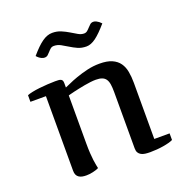

<svg xmlns="http://www.w3.org/2000/svg" viewBox="-135 -870 957 1000"><g transform="rotate(-20 344.0 -370.5)"><path d="M118.2 -451.2H32.2V-487.8Q42.5 -492.2 61 -496.1Q79.6 -500 101.8 -502.4Q124 -504.9 147.2 -506.3Q170.4 -507.8 189.5 -507.8Q199.7 -507.8 207.5 -507.3Q215.3 -506.8 220.7 -504.4Q226.1 -502 228.8 -496.8Q231.4 -491.7 231.4 -481.9V-458Q238.8 -460.4 258.5 -469.7Q278.3 -479 306.6 -489Q335 -499 368.7 -507.1Q402.3 -515.1 437.5 -515.1Q480 -515.1 506.3 -503.4Q532.7 -491.7 547.4 -470.9Q562 -450.2 567.1 -421.9Q572.3 -393.6 572.3 -359.9V-48.8H657.2V-12.2Q648.9 -7.8 634.5 -3.9Q620.1 0 602.5 2.9Q585 5.9 565.9 7.3Q546.9 8.8 529.3 8.8Q514.2 8.8 501.5 7.1Q488.8 5.4 479.5 0.2Q470.2 -4.9 464.8 -13.9Q459.5 -22.9 459.5 -38.1V-350.1Q459.5 -375 456.8 -392.6Q454.1 -410.2 446.5 -421.4Q439 -432.6 425.5 -437.7Q412.1 -442.9 391.1 -442.9Q377.4 -442.9 361.1 -440.9Q344.7 -439 327.4 -435.8Q310.1 -432.6 293.7 -429.2Q277.3 -425.8 263.9 -422.6Q250.5 -419.4 241.7 -417Q232.9 -414.6 231.4 -414.1V-147Q231.4 -116.7 232.9 -93.8Q234.4 -70.8 236.6 -53.7Q238.8 -36.6 241.2 -25.1Q243.7 -13.7 245.1 -6.8Q238.3 -2.9 229.7 -0.2Q221.2 2.4 211.7 4.6Q202.1 6.8 192.6 7.8Q183.1 8.8 175.3 8.8Q162.6 8.8 152.3 6.6Q142.1 4.4 134.3 -1Q126.5 -6.3 122.3 -15.4Q118.2 -24.4 118.2 -38.1ZM417 -689.9Q427.7 -689.9 435.3 -696.3Q442.9 -702.6 449.7 -710.4Q456.5 -718.3 463.9 -724.6Q471.2 -731 481.9 -731Q490.2 -731 497.8 -727.1Q505.4 -723.1 511.2 -718.8Q518.1 -713.4 523.9 -707Q485.8 -662.6 458.3 -642.3Q430.7 -622.1 406.2 -622.1Q379.4 -622.1 358.4 -631.6Q337.4 -641.1 319.1 -652.6Q300.8 -664.1 283.2 -673.6Q265.6 -683.1 246.1 -683.1Q234.9 -683.1 227.3 -676.8Q219.7 -670.4 213.1 -662.6Q206.5 -654.8 199.2 -648.4Q191.9 -642.1 181.2 -642.1Q172.9 -642.1 165.3 -645.8Q157.7 -649.4 151.9 -653.8Q145 -659.2 139.2 -666Q158.2 -688 174.3 -703.9Q190.4 -719.7 205.1 -730Q219.7 -740.2 233.4 -745.1Q247.1 -750 261.2 -750Q287.6 -750 309.3 -740.7Q331.1 -731.4 349.9 -720Q368.7 -708.5 385 -699.2Q401.4 -689.9 417 -689.9Z"/></g></svg>

Font: Artifika
Style: Medium
Weight: 500
Designer: Yulya Zhdanova | Cyreal.org
Foundry: Yulya Zhdanova | Cyreal
Version: Version 1.000